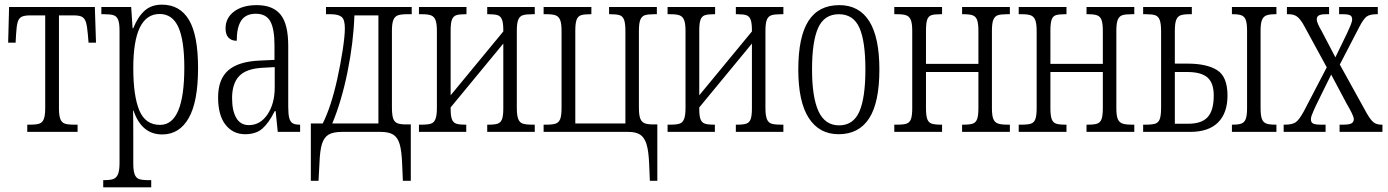

<svg xmlns="http://www.w3.org/2000/svg" viewBox="-20 -566 5956 824"><path d="M97 -31H109Q136 -31 149 -35.5Q162 -40 168 -55Q174 -70 174 -102V-500H110Q85 -500 73 -494Q61 -488 56 -471.5Q51 -455 49 -419L47 -383H15L19 -536H387L392 -383H360L357 -419Q354 -455 348.5 -471.5Q343 -488 331.5 -494Q320 -500 296 -500H233V-102Q233 -70 239 -55Q245 -40 258 -35.5Q271 -31 297 -31H313V0H97Z M423 207H428Q454 207 467 202Q480 197 486.5 181.5Q493 166 493 133V-434Q493 -466 487 -481Q481 -496 468 -500.5Q455 -505 427 -505H415V-536H543L549 -445H552Q571 -493 600 -519.5Q629 -546 675 -546Q752 -546 791 -480.5Q830 -415 830 -274Q830 -130 790 -59.5Q750 11 676 11Q588 11 553 -91H551Q552 -64 552 24V136Q552 167 558 182.5Q564 198 577 202.5Q590 207 615 207H629V238H423ZM771 -276Q771 -393 745.5 -449.5Q720 -506 665 -506Q552 -506 552 -274Q552 -154 578 -92Q604 -30 667 -30Q771 -30 771 -276Z M916 -148Q916 -226 959.5 -264Q1003 -302 1094 -306L1158 -309V-372Q1158 -442 1140 -474.5Q1122 -507 1078 -507Q1035 -507 1015.5 -478Q996 -449 996 -391Q973 -391 960.5 -404.5Q948 -418 948 -444Q948 -489 984.5 -516.5Q1021 -544 1082 -544Q1151 -544 1184 -503.5Q1217 -463 1217 -369V-108Q1217 -75 1221.5 -59Q1226 -43 1236 -37Q1246 -31 1266 -31H1268V0H1172L1163 -89H1159Q1134 -39 1106.5 -14.5Q1079 10 1032 10Q980 10 948 -30.5Q916 -71 916 -148ZM1159 -191V-278L1105 -275Q1036 -271 1006 -239Q976 -207 976 -145Q976 -91 994 -60Q1012 -29 1048 -29Q1097 -29 1128 -75Q1159 -121 1159 -191Z M1314 -36H1365Q1401 -108 1427 -225Q1441 -288 1450.5 -349.5Q1460 -411 1460 -445Q1460 -482 1446 -493.5Q1432 -505 1398 -505H1379V-536H1747V-505H1727Q1700 -505 1687 -500Q1674 -495 1668 -480Q1662 -465 1662 -433V-107Q1662 -74 1667 -58.5Q1672 -43 1684.5 -37.5Q1697 -32 1723 -32H1743V210H1709L1706 140Q1704 83 1695.5 53.5Q1687 24 1668 12Q1649 0 1613 0H1449Q1410 0 1390.5 11.5Q1371 23 1362 51Q1353 79 1351 135L1347 210H1314ZM1604 -36V-500H1501Q1497 -384 1471.5 -258Q1446 -132 1406 -36Z M1778 -31H1790Q1817 -31 1830 -35.5Q1843 -40 1849 -55.5Q1855 -71 1855 -103V-433Q1855 -465 1849 -480Q1843 -495 1830 -500Q1817 -505 1790 -505H1778V-536H1982V-505H1977Q1950 -505 1937.5 -500.5Q1925 -496 1919.5 -481.5Q1914 -467 1914 -436V-157L2140 -431V-437Q2140 -467 2134.5 -481.5Q2129 -496 2116.5 -500.5Q2104 -505 2078 -505H2071V-536H2275V-505H2265Q2237 -505 2223.5 -500.5Q2210 -496 2204 -481Q2198 -466 2198 -433V-103Q2198 -71 2204 -55.5Q2210 -40 2223.5 -35.5Q2237 -31 2265 -31H2275V0H2071V-31H2078Q2104 -31 2116.5 -35.5Q2129 -40 2134.5 -54.5Q2140 -69 2140 -101V-379L1914 -105V-99Q1914 -68 1919.5 -54Q1925 -40 1937.5 -35.5Q1950 -31 1977 -31H1981V0H1778Z M2766 139Q2764 84 2755 54Q2746 24 2727.5 12Q2709 0 2676 0H2313V-31H2326Q2353 -31 2366 -36Q2379 -41 2384.5 -56Q2390 -71 2390 -104V-434Q2390 -465 2384 -480Q2378 -495 2365 -500Q2352 -505 2326 -505H2313V-536H2518V-505H2514Q2486 -505 2473 -500.5Q2460 -496 2454.5 -481Q2449 -466 2449 -434V-36H2664V-433Q2664 -465 2658.5 -480.5Q2653 -496 2640 -500.5Q2627 -505 2601 -505H2594V-536H2799V-505H2788Q2760 -505 2747 -500.5Q2734 -496 2728 -481Q2722 -466 2722 -434V-104Q2722 -73 2727.5 -58Q2733 -43 2745.5 -37.5Q2758 -32 2783 -32H2801V210H2769Z M2845 -31H2857Q2884 -31 2897 -35.5Q2910 -40 2916 -55.5Q2922 -71 2922 -103V-433Q2922 -465 2916 -480Q2910 -495 2897 -500Q2884 -505 2857 -505H2845V-536H3049V-505H3044Q3017 -505 3004.5 -500.5Q2992 -496 2986.5 -481.5Q2981 -467 2981 -436V-157L3207 -431V-437Q3207 -467 3201.5 -481.5Q3196 -496 3183.5 -500.5Q3171 -505 3145 -505H3138V-536H3342V-505H3332Q3304 -505 3290.5 -500.5Q3277 -496 3271 -481Q3265 -466 3265 -433V-103Q3265 -71 3271 -55.5Q3277 -40 3290.5 -35.5Q3304 -31 3332 -31H3342V0H3138V-31H3145Q3171 -31 3183.5 -35.5Q3196 -40 3201.5 -54.5Q3207 -69 3207 -101V-379L2981 -105V-99Q2981 -68 2986.5 -54Q2992 -40 3004.5 -35.5Q3017 -31 3044 -31H3048V0H2845Z M3406 -268Q3406 -408 3449.5 -476Q3493 -544 3582 -544Q3667 -544 3710.5 -475Q3754 -406 3754 -268Q3754 -126 3710 -58Q3666 10 3579 10Q3496 10 3451 -59.5Q3406 -129 3406 -268ZM3694 -268Q3694 -390 3668 -447.5Q3642 -505 3580 -505Q3518 -505 3491.5 -447Q3465 -389 3465 -268Q3465 -148 3493 -88Q3521 -28 3581 -28Q3642 -28 3668 -87Q3694 -146 3694 -268Z M3818 -31H3831Q3858 -31 3871 -35.5Q3884 -40 3889.5 -55Q3895 -70 3895 -102V-433Q3895 -465 3889 -480Q3883 -495 3870 -500Q3857 -505 3831 -505H3818V-536H4023V-505H4016Q3989 -505 3976.5 -500.5Q3964 -496 3959 -481Q3954 -466 3954 -434V-292H4179V-433Q4179 -465 4173.5 -480Q4168 -495 4155 -500Q4142 -505 4116 -505H4109V-536H4314V-505H4302Q4275 -505 4262 -500.5Q4249 -496 4243 -481Q4237 -466 4237 -434V-102Q4237 -70 4243 -55.5Q4249 -41 4262.5 -36Q4276 -31 4304 -31H4314V0H4109V-31H4116Q4142 -31 4155 -35.5Q4168 -40 4173.5 -55Q4179 -70 4179 -102V-257H3954V-102Q3954 -70 3959.5 -55Q3965 -40 3978 -35.5Q3991 -31 4018 -31H4023V0H3818Z M4352 -31H4365Q4392 -31 4405 -35.5Q4418 -40 4423.5 -55Q4429 -70 4429 -102V-433Q4429 -465 4423 -480Q4417 -495 4404 -500Q4391 -505 4365 -505H4352V-536H4557V-505H4550Q4523 -505 4510.5 -500.5Q4498 -496 4493 -481Q4488 -466 4488 -434V-292H4713V-433Q4713 -465 4707.5 -480Q4702 -495 4689 -500Q4676 -505 4650 -505H4643V-536H4848V-505H4836Q4809 -505 4796 -500.5Q4783 -496 4777 -481Q4771 -466 4771 -434V-102Q4771 -70 4777 -55.5Q4783 -41 4796.5 -36Q4810 -31 4838 -31H4848V0H4643V-31H4650Q4676 -31 4689 -35.5Q4702 -40 4707.5 -55Q4713 -70 4713 -102V-257H4488V-102Q4488 -70 4493.5 -55Q4499 -40 4512 -35.5Q4525 -31 4552 -31H4557V0H4352Z M4886 -31H4898Q4925 -31 4938.5 -35.5Q4952 -40 4957.5 -55.5Q4963 -71 4963 -104V-432Q4963 -465 4957 -480.5Q4951 -496 4938 -500.5Q4925 -505 4898 -505H4886V-536H5095V-505H5085Q5059 -505 5046 -500Q5033 -495 5027.5 -479.5Q5022 -464 5022 -432V-293H5076Q5159 -293 5203.5 -265Q5248 -237 5248 -156Q5248 -81 5207.5 -40.5Q5167 0 5088 0H4886ZM5267 -31H5270Q5296 -31 5308.5 -36Q5321 -41 5326.5 -56Q5332 -71 5332 -102V-433Q5332 -464 5327 -479Q5322 -494 5309.5 -499.5Q5297 -505 5273 -505H5267V-536H5458V-505H5453Q5427 -505 5414 -499.5Q5401 -494 5395.5 -479Q5390 -464 5390 -434V-102Q5390 -71 5395.5 -56Q5401 -41 5414 -36Q5427 -31 5454 -31H5458V0H5267ZM5080 -35Q5137 -35 5163 -63.5Q5189 -92 5189 -156Q5189 -210 5162 -233.5Q5135 -257 5075 -257H5022V-35Z M5489 -31H5495Q5526 -31 5541 -41.5Q5556 -52 5576 -89L5674 -277L5577 -455Q5561 -484 5547 -494.5Q5533 -505 5510 -505H5503V-536H5684V-505H5673Q5648 -505 5639.5 -499.5Q5631 -494 5631 -483Q5631 -475 5637 -461.5Q5643 -448 5653 -431L5711 -320L5761 -423Q5770 -442 5776.5 -458Q5783 -474 5783 -483Q5783 -496 5774 -500.5Q5765 -505 5742 -505H5727V-536H5893V-505H5889Q5860 -505 5846 -495.5Q5832 -486 5813 -449L5730 -289L5845 -81Q5862 -51 5875 -41Q5888 -31 5908 -31H5913V0H5729V-31H5745Q5770 -31 5780 -36.5Q5790 -42 5790 -55Q5790 -63 5782 -79.5Q5774 -96 5760 -120L5693 -246L5628 -114Q5624 -105 5618 -92Q5612 -79 5609 -70Q5606 -61 5606 -54Q5606 -41 5615 -36Q5624 -31 5649 -31H5669V0H5489Z"/></svg>

Font: Noto Serif CondLight
Style: Regular
Weight: 300
Width: 3
Designer: Monotype Design Team
Foundry: Monotype Imaging Inc.
Version: Version 1.001